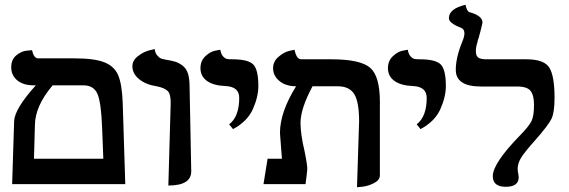

<svg xmlns="http://www.w3.org/2000/svg" viewBox="-20 -770 2381 803"><path d="M329.1 -413.1H200.2Q127 -327.1 126 -247.1L122.1 -106H412.1Q411.1 -127 409.7 -169.4Q408.2 -211.9 407.2 -232.9Q403.3 -340.8 387.7 -377Q372.1 -413.1 329.1 -413.1ZM30.8 0 39.1 -264.2Q42 -315.9 129.9 -413.1H121.1Q77.1 -413.1 52 -434.1Q26.9 -455.1 26.9 -488.8Q26.9 -521 48.3 -538.6Q69.8 -556.2 91.8 -558.1L113.8 -560.1Q121.6 -525.9 139.2 -525.9H293Q376 -525.9 417.5 -509Q459 -492.2 474.6 -454.6Q490.2 -417 493.2 -340.8L503.9 0Z M684.1 5.9 693.8 -335.9Q694.8 -376 681.4 -389.4Q668 -402.8 634.8 -409.2Q589.8 -416 561.8 -439Q533.7 -461.9 533.7 -493.2Q533.7 -517.1 556.9 -535.2Q580.1 -553.2 603.5 -559.1L627 -564.9Q628.9 -547.9 637.9 -537.8Q647 -527.8 653.3 -525.4Q659.7 -522.9 670.9 -521Q699.7 -516.1 714.4 -511.5Q729 -506.8 744.4 -494.9Q759.8 -482.9 766.4 -461.4Q772.9 -439.9 772.9 -405.8Q773.9 -346.7 776.4 -229.2Q778.8 -111.8 779.8 -55.2Q781.2 5.9 684.1 5.9Z M954.6 -230 938.5 -250Q980.5 -282.2 980.5 -360.8Q980.5 -407.7 922.4 -410.2Q872.6 -412.1 845.5 -431.6Q818.4 -451.2 818.4 -484.9Q818.4 -515.6 838.9 -534.9Q859.4 -554.2 880.4 -558.1L901.4 -562Q904.3 -543.9 912.8 -534.4Q921.4 -524.9 929.4 -523.4Q937.5 -522 951.7 -522Q1017.6 -522 1039.1 -500.5Q1060.5 -479 1060.5 -410.2Q1060.5 -365.2 1037.6 -313.7Q1014.6 -262.2 954.6 -230Z M1473.1 13.2 1481 -235.8Q1481.9 -244.6 1481.9 -262.2Q1481.9 -344.2 1461.4 -376.7Q1440.9 -409.2 1392.1 -409.2H1287.1Q1237.3 -316.4 1236.8 -256.8Q1236.8 -209 1253.9 -137.2Q1266.1 -77.1 1265.1 -61Q1264.2 -51.3 1261.7 -30Q1259.3 -8.8 1257.8 0H1082L1099.1 -106H1159.2Q1158.2 -112.8 1156.2 -143.1Q1155.3 -155.3 1154.1 -172.1Q1152.8 -189 1151.9 -200Q1150.9 -210.9 1150.9 -213.9Q1150.9 -300.8 1218.3 -409.2Q1175.3 -409.2 1148.7 -431.2Q1122.1 -453.1 1122.1 -484.9Q1122.1 -512.7 1144.5 -532.2Q1167 -551.8 1189.5 -557.1L1211.9 -562Q1219.7 -522 1240.2 -522H1365.2Q1487.3 -522 1528.1 -486.6Q1568.8 -451.2 1568.8 -344.2V-37.1Q1568.8 -17.1 1544.9 -4.6Q1521 7.8 1497.1 10.7Z M1738.8 -230 1722.7 -250Q1764.6 -282.2 1764.6 -360.8Q1764.6 -407.7 1706.5 -410.2Q1656.7 -412.1 1629.6 -431.6Q1602.5 -451.2 1602.5 -484.9Q1602.5 -515.6 1623 -534.9Q1643.6 -554.2 1664.6 -558.1L1685.5 -562Q1688.5 -543.9 1697 -534.4Q1705.6 -524.9 1713.6 -523.4Q1721.7 -522 1735.8 -522Q1801.8 -522 1823.2 -500.5Q1844.7 -479 1844.7 -410.2Q1844.7 -365.2 1821.8 -313.7Q1798.8 -262.2 1738.8 -230Z M1970.2 -556.2Q1970.2 -535.2 1981.2 -528.6Q1992.2 -522 2013.2 -522H2181.2Q2256.3 -522 2277.8 -486.6Q2299.3 -451.2 2299.3 -360.8Q2299.3 -299.8 2286.4 -272.9Q2273.4 -246.1 2216.3 -181.2Q2179.2 -140.1 2162.1 -114.5Q2145 -88.9 2145 -64Q2145 -54.2 2147.5 -43.9Q2149.4 -31.7 2149.4 -28.8Q2149.4 11.2 2095.2 11.2Q2041 11.2 2041 -33.2Q2041 -87.4 2156.2 -205.1Q2192.4 -242.2 2202.9 -263.7Q2213.4 -285.2 2213.4 -332Q2213.4 -371.1 2199.2 -389.6Q2185.1 -408.2 2142.1 -408.2H1991.2Q1886.2 -408.2 1886.2 -478Q1886.2 -528.8 1913.1 -595.2Q1921.9 -615.2 1922.4 -629.9Q1922.4 -649.9 1905.3 -654.8Q1857.4 -673.8 1857.4 -693.8Q1857.4 -733.9 1927.2 -750Q1932.1 -723.1 1943.4 -719.2Q1998.5 -704.1 1998 -674.8Q1998 -672.9 1989.3 -638.9Q1980.5 -605 1977.1 -597.2H1978Q1970.2 -575.2 1970.2 -556.2Z"/></svg>

Font: Linux Libertine
Style: Bold
Weight: 700
Designer: Philipp H. Poll
Foundry: Philipp H. Poll
Version: Version 5.0.3